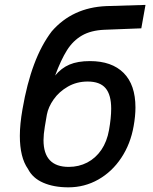

<svg xmlns="http://www.w3.org/2000/svg" viewBox="-20 -770 640 803"><path d="M97 -63.5Q63 -111.5 63 -202Q63 -250 74 -313Q92.5 -420.5 122.8 -501.2Q153 -582 196.5 -639Q283 -738.5 424.5 -744.5L588.5 -749.5L571 -651.5L416 -645.5Q360 -643 322.8 -621.5Q285.5 -600 260.2 -560Q235 -520 210.5 -454Q236.5 -485.5 270.8 -500Q305 -514.5 356 -514.5Q447.5 -514.5 497 -465Q546.5 -415.5 546.5 -320.5Q546.5 -285 539 -243Q526 -168 487.2 -109.8Q448.5 -51.5 391 -19Q333.5 13.5 266 13.5Q205 13.5 160.8 -5.8Q116.5 -25 97 -63.5ZM436 -226.5Q445 -277.5 445 -315.5Q445 -373.5 421.5 -401.2Q398 -429 346.5 -429Q301 -429 264 -407.8Q227 -386.5 204.5 -354.5Q182 -322.5 176 -290.5L167.5 -240.5Q162 -207.5 162 -184Q162 -72 267.5 -72Q309.5 -72 344.8 -90.2Q380 -108.5 403.8 -143.2Q427.5 -178 436 -226.5Z"/></svg>

Font: JuliaMono SemiBoldItalic
Style: Regular
Weight: 600
Italic angle: -9°
Monospace: yes
Designer: cormullion
Foundry: corm
Version: Version 0.049; ttfautohint (v1.8.4)